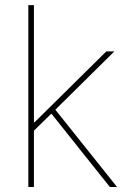

<svg xmlns="http://www.w3.org/2000/svg" viewBox="-20 -748 519 768"><path d="M109.9 -219.7V-259.3H118.7L405.3 -542.5H437.5L192.9 -300.8L189.9 -297.9ZM93.3 0V-727.5H115.7V0ZM419.4 0 179.7 -300.8 196.8 -314.9 448.2 0Z"/></svg>

Font: Inter 16pt Thin
Style: Regular
Weight: 250
Version: Version 4.001;git-66647c0bb